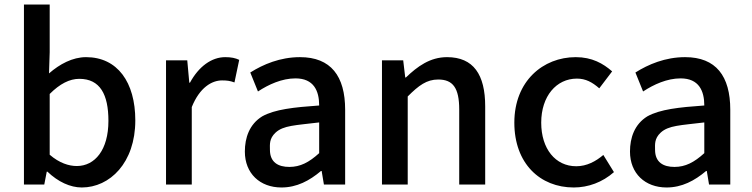

<svg xmlns="http://www.w3.org/2000/svg" viewBox="-20 -817 3330 850"><path d="M342 13C466 13 579 -96 579 -284C579 -453 500 -564 361 -564C301 -564 244 -533 197 -492L200 -586V-797H86V0H176L187 -57H190C237 -12 291 13 342 13ZM320 -82C285 -82 243 -95 200 -132V-401C245 -446 288 -468 331 -468C423 -468 460 -399 460 -282C460 -153 400 -82 320 -82Z M715 -550V0H829V-343C864 -430 918 -461 963 -461C986 -461 999 -459 1018 -452L1039 -552C1022 -560 1004 -564 977 -564C917 -564 860 -523 821 -451H818L809 -550Z M1226 13C1294 13 1350 -17 1401 -60H1404L1414 0H1508V-331C1508 -480 1445 -564 1308 -564C1220 -564 1145 -532 1088 -496L1122 -412C1169 -443 1228 -470 1288 -470C1369 -470 1393 -415 1393 -350C1280 -342 1197 -333 1141 -302C1084 -267 1064 -207 1064 -146C1064 -49 1131 13 1226 13ZM1261 -78C1212 -78 1175 -98 1175 -154C1175 -177 1171 -203 1200 -230C1235 -262 1287 -262 1393 -275V-139C1348 -98 1309 -78 1261 -78Z M1671 -550V0H1785V-390C1834 -439 1869 -465 1920 -465C1985 -465 2013 -428 2013 -332V0H2128V-346C2128 -487 2076 -564 1959 -564C1884 -564 1828 -523 1777 -474H1774L1765 -550Z M2520 13C2584 13 2647 -10 2698 -55L2651 -131C2618 -103 2578 -81 2531 -81C2439 -81 2376 -158 2376 -274C2376 -391 2443 -469 2534 -469C2573 -469 2602 -453 2633 -426L2690 -501C2650 -536 2601 -564 2529 -564C2384 -564 2257 -458 2257 -274C2257 -93 2371 13 2520 13Z M2931 13C2999 13 3055 -17 3106 -60H3109L3119 0H3213V-331C3213 -480 3150 -564 3013 -564C2925 -564 2850 -532 2793 -496L2827 -412C2874 -443 2933 -470 2993 -470C3074 -470 3098 -415 3098 -350C2985 -342 2902 -333 2846 -302C2789 -267 2769 -207 2769 -146C2769 -49 2836 13 2931 13ZM2966 -78C2917 -78 2880 -98 2880 -154C2880 -177 2876 -203 2905 -230C2940 -262 2992 -262 3098 -275V-139C3053 -98 3014 -78 2966 -78Z"/></svg>

Font: Spoqa Han Sans Neo Medium
Style: Regular
Weight: 500
Designer: [Spoqa Han Sans Neo] Dong-huui Kim ___ Younghwa Kang ___ Yujin Lee ___ [Noto Sans] Ryoko NISHIZUKA ____ (kana & ideograp
Foundry: Spoqa (http://www.spoqa-han-sans.com)
Version: Version 1.100;hotconv 1.0.109;makeotfexe 2.5.65596